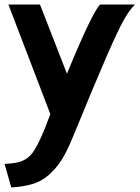

<svg xmlns="http://www.w3.org/2000/svg" viewBox="-46 -570 617 849"><path d="M-8.8 -549.8H130.9L250 -244.1Q364.3 -521 397 -549.8H550.8Q525.4 -524.9 500.5 -480.2Q475.6 -435.5 426.5 -323.2Q377.4 -210.9 280.8 24.9Q270.5 50.3 262.2 68.8Q253.9 87.4 241.2 111.6Q228.5 135.7 212.9 156.7Q197.3 177.7 179.2 194.8Q159.7 213.9 136.5 227.1Q113.3 240.2 88.1 246.3Q63 252.4 45.2 254.9Q27.3 257.3 3.9 258.8L-25.9 154.8Q24.9 152.3 48.1 143.3Q71.3 134.3 85.9 119.1Q113.3 94.7 154.8 -7.8Q162.1 -29.3 176.8 -64.9Z"/></svg>

Font: Junction Bold
Style: Bold
Weight: 700
Designer: Caroline Hadilaksono
Foundry: Caroline Hadilaksono
Version: Version 001.001